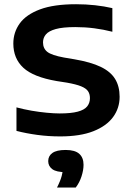

<svg xmlns="http://www.w3.org/2000/svg" viewBox="-20 -622 614 886"><path d="M257.5 7.5Q203.5 7.5 152 0.5Q100.5 -6.5 56 -18V-126.5Q89.5 -117.5 125.5 -111.2Q161.5 -105 195.5 -101.8Q229.5 -98.5 255.5 -98.5Q308 -98.5 338.8 -106.8Q369.5 -115 382.2 -131Q395 -147 395 -169Q395 -188.5 386 -201.5Q377 -214.5 354.2 -223.8Q331.5 -233 289.5 -240.5L241.5 -248Q134 -266.5 87.8 -309.2Q41.5 -352 41.5 -421Q41.5 -473 71.2 -514Q101 -555 164.8 -578.8Q228.5 -602.5 331 -602.5Q376 -602.5 419 -597.8Q462 -593 498.5 -584.5V-475.5Q457.5 -486 414.8 -491.5Q372 -497 327.5 -497Q270 -497 237.5 -488Q205 -479 191.8 -463.2Q178.5 -447.5 178.5 -426.5Q178.5 -398.5 198.2 -382.8Q218 -367 275.5 -356.5L323 -348.5Q399 -335.5 444.8 -313.5Q490.5 -291.5 511.2 -257.5Q532 -223.5 532 -175.5Q532 -123 501.8 -81.8Q471.5 -40.5 410.8 -16.5Q350 7.5 257.5 7.5ZM243 243.5Q259 212 264.8 189.5Q270.5 167 270.5 144L294.5 172.5H284Q240 172.5 221.2 158.5Q202.5 144.5 202.5 121.5Q202.5 97.5 222 83.8Q241.5 70 283 70Q326 70 345.8 87.8Q365.5 105.5 365.5 138.5Q365.5 163 356.2 191.8Q347 220.5 329.5 243.5Z"/></svg>

Font: Encode Sans SC Expanded SemiBold
Style: Regular
Weight: 600
Width: 7
Designer: Multiple Designers
Foundry: Impallari Type
Version: Version 3.002